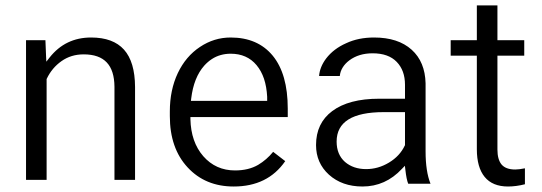

<svg xmlns="http://www.w3.org/2000/svg" viewBox="-20 -676 1992 706"><path d="M75.7 -528.3H147L149.4 -468.8L150.4 -449.2L162.6 -464.8Q220.7 -538.1 314.9 -538.1Q396 -538.1 436 -493.4Q476.1 -448.7 476.6 -356.4V-14.6H400.9V-356.9Q400.4 -417 372.6 -446.3Q344.7 -476.1 287.6 -476.1Q241.2 -476.1 206.1 -451.2Q171.4 -426.8 152.3 -387.2L151.4 -385.3V-383.8V-14.6H75.7Z M1028.8 -83.5Q964.4 9.8 839.4 9.8Q734.9 9.8 669.9 -60.5Q604.5 -130.9 604.5 -249V-266.1Q604.5 -305.7 611.8 -340.8Q619.1 -376 633.8 -407.2Q663.1 -468.8 715.3 -503.4Q767.1 -538.1 828.1 -538.1Q927.7 -538.1 982.9 -471.2Q1038.1 -403.8 1038.1 -276.9V-245.6H687.5H680.2V-237.8Q682.1 -153.8 727.5 -101.6Q773.4 -49.3 844.2 -49.3Q894 -49.3 929.2 -69.8Q960.4 -88.4 984.4 -117.7ZM923.3 -436.5Q888.2 -478.5 828.1 -478.5Q809.1 -478.5 791.7 -473.6Q774.4 -468.8 759.3 -459Q744.1 -449.2 731 -434.6Q692.4 -391.1 683.1 -314L682.1 -305.2H690.4H955.1H962.4V-313V-319.8V-320.3Q960.4 -357.4 950.7 -386.5Q940.9 -415.5 923.3 -436.5Z M1563 -0.5H1481Q1474.6 -16.1 1470.7 -50.8L1468.8 -66.4L1458 -55.2Q1397.5 9.8 1313 9.8Q1237.8 9.8 1189.5 -33.7Q1142.1 -76.7 1142.1 -142.6Q1142.1 -223.1 1201.7 -267.6Q1262.7 -313 1374 -313H1461.9H1469.2V-320.8V-364.3Q1469.2 -417 1438.7 -448.5Q1408.2 -480 1350.1 -480Q1299.3 -480 1264.6 -454.1Q1249 -442.4 1240 -427.7Q1231 -413.1 1229.5 -396.5H1153.3Q1155.8 -429.7 1179.2 -460.9Q1206.5 -496.6 1252.9 -517.1Q1275.9 -527.8 1301.5 -533Q1327.1 -538.1 1355.5 -538.1Q1443.8 -538.1 1493.7 -493.2Q1518.6 -470.7 1531.2 -439.9Q1543.9 -409.2 1544.9 -369.6V-119.6Q1544.9 -45.4 1563 -0.5ZM1248.5 -80.6Q1279.3 -54.2 1326.2 -54.2Q1370.6 -54.2 1410.2 -78.1Q1450.2 -102.1 1468.3 -140.6L1469.2 -142.1V-143.6V-255.9V-263.7H1461.9H1391.1Q1217.8 -263.7 1217.8 -155.3Q1217.8 -107.9 1248.5 -80.6Z M1733.4 -656.2H1809.1V-535.6V-528.3H1816.4H1907.7V-471.2H1816.4H1809.1V-463.9V-126Q1809.1 -90.3 1823.7 -71.8Q1839.4 -52.7 1874.5 -52.7Q1888.2 -52.7 1910.2 -57.1V1.5Q1877.9 9.8 1848.1 9.8Q1791 9.8 1762.2 -25.4Q1733.4 -60.5 1733.4 -127.4V-463.9V-471.2H1726.1H1637.2V-528.3H1726.1H1733.4V-535.6Z"/></svg>

Font: Shabnam Light FD
Style: Light-FD
Weight: 300
Foundry: DejaVu fonts team - Redesigned by Saber Rastikerdar - Based on Vazir font
Version: Version 5.0.0